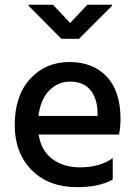

<svg xmlns="http://www.w3.org/2000/svg" viewBox="-20 -770 565 795"><path d="M383.8 -290H139.2Q147.9 -358.9 184.1 -395.5Q220.2 -432.1 270 -432.1Q324.2 -432.1 353 -398.7Q381.8 -365.2 383.8 -308.1ZM446.8 -115.2Q392.6 -77.1 312 -77.1Q242.2 -77.1 196 -112.1Q149.9 -147 140.1 -212.9H473.1Q479 -247.1 479 -277.8Q479 -392.1 422.1 -452.6Q365.2 -513.2 268.1 -513.2Q168.9 -513.2 105 -443.6Q41 -374 41 -252Q41 -137.2 110.8 -66.2Q180.7 4.9 298.8 4.9Q390.6 5.4 446.8 -26.9ZM270.5 -674.8 199.2 -750.5H98.6V-746.1L233.9 -609.4H307.1L443.4 -745.6V-750.5H341.8Z"/></svg>

Font: FAU Chimera Medium
Style: Regular
Weight: 500
Version: Version 1.002;hotconv 1.0.117;makeotfexe 2.5.65602